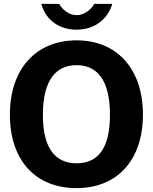

<svg xmlns="http://www.w3.org/2000/svg" viewBox="-20 -960 788 990"><path d="M375 10C584 10 717 -134 717 -369C717 -606 582 -752 375 -752C166 -752 31 -605 31 -369C31 -133 163 10 375 10ZM466 -940C448 -908 413 -882 375 -882C334 -882 302 -911 285 -940H193C217 -853 289 -807 375 -807C464 -807 534 -857 559 -940ZM375 -118C270 -118 201 -189 201 -367C201 -549 270 -624 375 -624C480 -624 547 -549 547 -367C547 -188 480 -118 375 -118Z"/></svg>

Font: Cheyenne Sans
Style: Bold
Weight: 700
Designer: The Public Sans project authors (U.S. Web Design System), Libre Franklin designed by Pablo Impallari and Rodrigo Fuenzal
Foundry: The Cheyenne Sans Project Authors
Version: Version 2.007